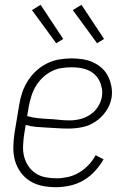

<svg xmlns="http://www.w3.org/2000/svg" viewBox="-20 -771 540 799"><path d="M213 8Q184 8 156 2.5Q128 -3 105 -17.5Q82 -32 66 -54Q50 -76 42.5 -102.5Q35 -129 35.5 -157.5Q36 -186 40 -215L60 -335Q64 -361 72.5 -386Q81 -411 95.5 -434Q110 -457 130.5 -476Q151 -495 175.5 -507Q200 -519 225.5 -523.5Q251 -528 277 -528Q300 -528 323.5 -524.5Q347 -521 367.5 -511.5Q388 -502 404.5 -487Q421 -472 430.5 -452Q440 -432 444 -409Q448 -386 444 -363Q439 -334 421 -308Q403 -282 377.5 -265Q352 -248 323 -242Q294 -236 265 -236Q242 -236 219.5 -237.5Q197 -239 175 -240Q153 -241 130.5 -243Q108 -245 87 -251L80 -209Q77 -186 76 -163Q75 -140 80.5 -119Q86 -98 98 -80Q110 -62 128 -50Q146 -38 168.5 -33.5Q191 -29 214 -29Q237 -29 261 -34Q285 -39 307.5 -52Q330 -65 348 -84Q366 -103 378 -125L411 -108Q396 -82 375 -59Q354 -36 327.5 -20.5Q301 -5 271 1.5Q241 8 213 8ZM270 -270Q292 -270 314 -275.5Q336 -281 355.5 -294Q375 -307 387.5 -326.5Q400 -346 404 -368Q407 -386 404 -403Q401 -420 393.5 -435Q386 -450 373.5 -461.5Q361 -473 345.5 -479.5Q330 -486 312.5 -488.5Q295 -491 277 -491Q256 -491 234.5 -487.5Q213 -484 193 -473.5Q173 -463 156.5 -447Q140 -431 128.5 -411.5Q117 -392 110.5 -371Q104 -350 100 -329L93 -288Q113 -282 136 -279.5Q159 -277 181 -276Q203 -275 225 -272.5Q247 -270 270 -270ZM384 -591 283 -729 319 -751 413 -609ZM214 -591 113 -729 149 -751 243 -609Z"/></svg>

Font: Iosevka SS18 Extralight
Style: Italic
Weight: 200
Italic angle: -9°
Monospace: yes
Designer: Belleve Invis
Foundry: Belleve Invis
Version: Version 25.1.1; ttfautohint (v1.8.4)